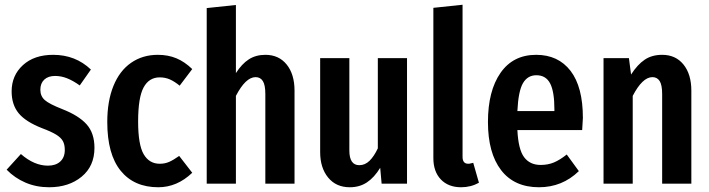

<svg xmlns="http://www.w3.org/2000/svg" viewBox="-20 -774 2987 809"><path d="M363 -481 316 -414Q288 -434 263 -444Q238 -454 212 -454Q183 -454 166.5 -438.5Q150 -423 150 -396Q150 -369 168.5 -352.5Q187 -336 243 -314Q312 -287 345 -250Q378 -213 378 -151Q378 -74 324 -29.5Q270 15 187 15Q133 15 87.5 -4.5Q42 -24 8 -59L68 -125Q124 -76 182 -76Q215 -76 234 -93.5Q253 -111 253 -142Q253 -165 245 -179.5Q237 -194 217 -206.5Q197 -219 157 -234Q88 -261 58.5 -297Q29 -333 29 -389Q29 -456 76.5 -499.5Q124 -543 204 -543Q298 -543 363 -481Z M790 -483 737 -413Q715 -431 695.5 -439.5Q676 -448 653 -448Q608 -448 585 -405.5Q562 -363 562 -262Q562 -164 585.5 -124Q609 -84 653 -84Q675 -84 693 -92Q711 -100 735 -117L790 -46Q726 15 647 15Q545 15 488.5 -54.5Q432 -124 432 -260Q432 -348 458 -412Q484 -476 532.5 -509.5Q581 -543 645 -543Q688 -543 723 -528.5Q758 -514 790 -483Z M1221 -392V0H1098V-378Q1098 -416 1087.5 -432.5Q1077 -449 1057 -449Q1015 -449 974 -370V0H851V-740L974 -753V-466Q999 -505 1028.5 -524Q1058 -543 1098 -543Q1155 -543 1188 -502Q1221 -461 1221 -392Z M1695 0H1588L1582 -67Q1557 -26 1526 -5.5Q1495 15 1454 15Q1396 15 1362.5 -26Q1329 -67 1329 -133V-529H1452V-140Q1452 -78 1494 -78Q1518 -78 1537 -96.5Q1556 -115 1572 -149V-529H1695Z M1806 -108V-741L1929 -754V-113Q1929 -84 1953 -84Q1959 -84 1965.5 -86Q1972 -88 1974 -88L1998 -4Q1964 15 1923 15Q1869 15 1837.5 -18Q1806 -51 1806 -108Z M2433 -226H2160Q2164 -144 2188.5 -111.5Q2213 -79 2258 -79Q2289 -79 2314 -89.5Q2339 -100 2368 -123L2419 -53Q2349 15 2251 15Q2147 15 2091.5 -57Q2036 -129 2036 -260Q2036 -391 2089 -467Q2142 -543 2239 -543Q2332 -543 2384 -475.5Q2436 -408 2436 -277Q2436 -268 2433 -226ZM2316 -313Q2316 -388 2298 -422.5Q2280 -457 2240 -457Q2203 -457 2183.5 -423.5Q2164 -390 2160 -306H2316Z M2893 -392V0H2770V-378Q2770 -416 2759.5 -432.5Q2749 -449 2729 -449Q2687 -449 2646 -370V0H2523V-529H2630L2639 -460Q2666 -502 2696.5 -522.5Q2727 -543 2770 -543Q2827 -543 2860 -502Q2893 -461 2893 -392Z"/></svg>

Font: Fira Sans Compressed Medium
Style: Regular
Weight: 500
Width: 1
Designer: bBox Type GmbH & Carrois Corporate GbR & Edenspiekermann AG
Foundry: bBox Type GmbH & Carrois Corporate GbR & Edenspiekermann AG
Version: Version 4.301